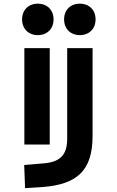

<svg xmlns="http://www.w3.org/2000/svg" viewBox="-20 -776 626 1031"><path d="M114.7 234.4 206.1 228.5C395.5 214.8 477.1 138.7 477.1 -45.9V-517.6H340.8V-30.3C340.8 55.2 303.2 93.8 215.8 101.1L109.9 109.9ZM110.8 0H247.1V-517.6H110.8ZM183.1 -587.4C233.4 -587.4 267.6 -621.6 267.6 -671.9C267.6 -722.2 233.4 -756.3 183.1 -756.3C132.8 -756.3 98.6 -722.2 98.6 -671.9C98.6 -621.6 132.8 -587.4 183.1 -587.4ZM408.7 -587.4C459 -587.4 493.2 -621.6 493.2 -671.9C493.2 -722.2 459 -756.3 408.7 -756.3C358.4 -756.3 324.2 -722.2 324.2 -671.9C324.2 -621.6 358.4 -587.4 408.7 -587.4Z"/></svg>

Font: Cascadia Mono NF
Style: Bold
Weight: 700
Monospace: yes
Designer: Aaron Bell
Foundry: Saja Typeworks
Version: Version 2404.023